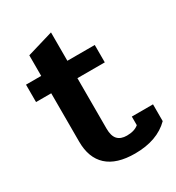

<svg xmlns="http://www.w3.org/2000/svg" viewBox="-156 -719 764 832"><g transform="rotate(-30 225.5 -303.5)"><path d="M93 -151V-393H17V-480H93V-583L224 -622V-480H361V-393H224V-141Q224 -104 239.5 -87Q255 -70 286 -70Q324 -70 345 -88V-131H451V-47Q389 15 278 15Q186 15 139.5 -27.5Q93 -70 93 -151Z"/></g></svg>

Font: Pridi Medium
Style: Regular
Weight: 500
Designer: Katatrad Team
Foundry: CadsonDemak
Version: Version 1.001